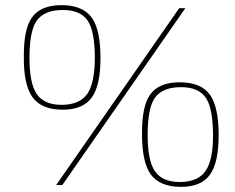

<svg xmlns="http://www.w3.org/2000/svg" viewBox="-20 -722 918 749"><path d="M339 -652Q372 -604 372 -496Q372 -390 339 -343Q305 -294 224 -294Q141 -294 106 -344Q72 -392 73 -500Q72 -607 104 -653Q138 -702 220 -702Q303 -702 339 -652ZM199 0 679 -690H703L223 0ZM121 -638Q95 -597 95 -496Q95 -399 122 -357Q151 -313 220 -313Q292 -313 322 -358Q350 -401 350 -500Q349 -600 323 -640Q295 -683 225 -683Q150 -683 121 -638ZM800 -351Q833 -303 833 -195Q833 -89 800 -42Q766 7 686 7Q603 7 567 -43Q534 -91 534 -199Q533 -306 565 -352Q599 -401 681 -401Q765 -401 800 -351ZM582 -337Q556 -296 556 -195Q556 -98 583 -56Q612 -12 681 -12Q754 -12 783 -57Q812 -100 811 -199Q810 -299 784 -339Q756 -382 686 -382Q611 -382 582 -337Z"/></svg>

Font: Taylor Sans Thin
Style: Regular
Weight: 100
Italic angle: -8°
Designer: Natanael Gama
Version: Version 1.001 September 8, 2015